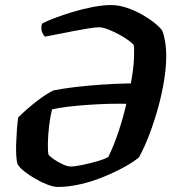

<svg xmlns="http://www.w3.org/2000/svg" viewBox="-20 -740 689 760"><path d="M209 0Q192 0 168.5 -9Q145 -18 120.5 -32Q96 -46 76.5 -61.5Q57 -77 49 -91Q46 -101 44.5 -123Q43 -145 44 -172.5Q45 -200 47 -227Q49 -254 52 -275Q85 -308 123 -337.5Q161 -367 191 -382Q225 -389 274.5 -395Q324 -401 381.5 -405Q439 -409 498 -410Q509 -469 510.5 -512Q512 -555 509 -562Q505 -568 489 -580Q473 -592 451.5 -603.5Q430 -615 408.5 -623.5Q387 -632 372 -632Q358 -632 330 -627.5Q302 -623 268.5 -616.5Q235 -610 205 -604Q175 -598 158 -595Q138 -616 146 -646Q163 -656 196 -668.5Q229 -681 269 -693Q309 -705 348.5 -712.5Q388 -720 420 -720Q449 -720 481 -709.5Q513 -699 542 -682.5Q571 -666 592 -649Q613 -632 622 -619Q629 -603 633.5 -576Q638 -549 638 -517Q638 -476 630 -424.5Q622 -373 607 -318Q592 -263 572.5 -211Q553 -159 530 -117Q507 -98 470.5 -78Q434 -58 390 -40Q346 -22 299 -11Q252 0 209 0ZM261 -81Q276 -81 305.5 -87Q335 -93 364.5 -101.5Q394 -110 409 -119Q432 -167 450 -221.5Q468 -276 480 -329Q452 -330 412 -329Q372 -328 329 -325Q286 -322 248 -317.5Q210 -313 186 -307Q179 -280 174.5 -242.5Q170 -205 169.5 -172.5Q169 -140 172 -128Q178 -120 194 -109Q210 -98 228.5 -89.5Q247 -81 261 -81Z"/></svg>

Font: Texturina
Style: Bold Italic
Weight: 700
Italic angle: -11°
Designer: Guillermo Torres Carreño
Foundry: Omnibus-Type
Version: Version 1.002; ttfautohint (v1.8.3)